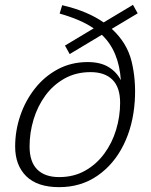

<svg xmlns="http://www.w3.org/2000/svg" viewBox="-20 -762 622 792"><path d="M267.5 -539 248 -574 366.5 -645Q338.5 -664 303.5 -679Q268.5 -694 226 -706L236.5 -740.5Q290.5 -728 333 -710Q375.5 -692 407.5 -669.5L528.5 -742L548 -707L441 -643Q504 -585.5 522.8 -508.8Q541.5 -432 536 -346.5Q529.5 -244.5 489.5 -164Q449.5 -83.5 381.5 -36.8Q313.5 10 224 10Q134 10 88.2 -35.2Q42.5 -80.5 42.5 -157.5Q42.5 -222.5 63.5 -284.5Q84.5 -346.5 123.8 -396.5Q163 -446.5 218.2 -476.2Q273.5 -506 342 -506Q393.5 -506 427.2 -485.8Q461 -465.5 478.5 -431Q470.5 -552 400 -618.5ZM224 -31.5Q284 -31.5 330.8 -57.8Q377.5 -84 410 -128Q442.5 -172 459 -226.8Q475.5 -281.5 475.5 -338Q475.5 -401.5 444 -433Q412.5 -464.5 353.5 -464.5Q293.5 -464.5 246.5 -438.2Q199.5 -412 167.2 -368Q135 -324 118.5 -269.2Q102 -214.5 102 -158Q102 -94.5 133.5 -63Q165 -31.5 224 -31.5Z"/></svg>

Font: Newsreader 6pt Light
Style: Italic
Weight: 300
Italic angle: -17°
Designer: Hugues Gentile
Foundry: Production Type
Version: Version 1.003; ttfautohint (v1.8.3)